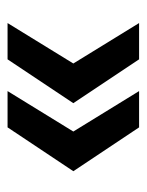

<svg xmlns="http://www.w3.org/2000/svg" viewBox="40 -515 388 508"><g transform="rotate(90 234.0 -261.0)"><path d="M137 -87H41L148 -261L41 -435H137L253 -261ZM317 -87H221L328 -261L221 -435H317L433 -261Z"/></g></svg>

Font: Montserrat-Arabic
Style: Regular
Weight: 400
Designer: Mohamed Gaber
Foundry: Kief Type Foundry
Version: Version 5.008;PS 005.008;hotconv 1.0.88;makeotf.lib2.5.64775